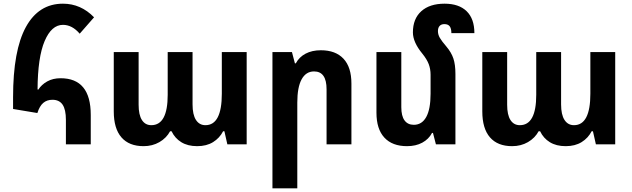

<svg xmlns="http://www.w3.org/2000/svg" viewBox="-20 -784 3432 1043"><path d="M338 -133Q338 -189 320 -215.5Q302 -242 265 -242Q235 -242 215 -225Q195 -208 183 -170L51 -192V-256Q51 -510 120.5 -637Q190 -764 322 -764Q419 -764 491 -690L413 -601Q372 -649 322 -649Q260 -649 222.5 -561Q185 -473 184 -298L188 -297Q206 -325 237 -342Q268 -359 309 -359Q473 -359 473 -160V0H338Z M598 -179V-501H733V-215Q733 -160 751 -132Q769 -104 802 -104Q891 -104 891 -269V-501H1026V-217Q1026 -161 1044.5 -132.5Q1063 -104 1096 -104Q1185 -104 1185 -275V-501H1320V0H1215L1199 -71H1192Q1173 -34 1137.5 -12Q1102 10 1051 10Q1000 10 965 -11.5Q930 -33 912 -71H904Q884 -34 846 -12Q808 10 760 10Q681 10 639.5 -38Q598 -86 598 -179Z M1460 -501H1566L1582 -440H1587Q1605 -474 1640 -492.5Q1675 -511 1723 -511Q1803 -511 1846 -465Q1889 -419 1889 -330V0H1754V-299Q1754 -396 1686 -396Q1642 -396 1618.5 -353Q1595 -310 1595 -227V239H1460Z M2454 0H2348L2332 -62H2327Q2309 -28 2274 -9Q2239 10 2191 10Q2111 10 2068 -36.5Q2025 -83 2025 -172V-501H2160V-202Q2160 -154 2177.5 -130Q2195 -106 2228 -106Q2272 -106 2295.5 -148.5Q2319 -191 2319 -275V-378Q2319 -409 2309 -435.5Q2299 -462 2274 -493Q2223 -555 2223 -608Q2223 -682 2268.5 -723Q2314 -764 2395 -764Q2473 -764 2515 -723Q2557 -682 2557 -604H2432Q2432 -629 2423 -641Q2414 -653 2394 -653Q2377 -653 2368 -643Q2359 -633 2359 -615Q2359 -596 2369.5 -578Q2380 -560 2405 -531Q2432 -499 2443 -466Q2454 -433 2454 -382Z M2600 -179V-501H2735V-215Q2735 -160 2753 -132Q2771 -104 2804 -104Q2893 -104 2893 -269V-501H3028V-217Q3028 -161 3046.5 -132.5Q3065 -104 3098 -104Q3187 -104 3187 -275V-501H3322V0H3217L3201 -71H3194Q3175 -34 3139.5 -12Q3104 10 3053 10Q3002 10 2967 -11.5Q2932 -33 2914 -71H2906Q2886 -34 2848 -12Q2810 10 2762 10Q2683 10 2641.5 -38Q2600 -86 2600 -179Z"/></svg>

Font: Noto Sans Armenian SmBd Narrow
Style: Regular
Weight: 600
Width: 4
Designer: Monotype Design team
Foundry: Monotype Imaging Inc.
Version: Version 1.000